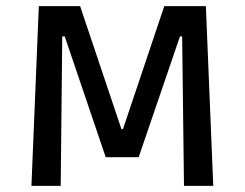

<svg xmlns="http://www.w3.org/2000/svg" viewBox="-20 -603 794 623"><path d="M82 0 106 -583H240L374 -184H379L513 -583H648L672 0H577L571 -485H564L430 -93H323L190 -485H182L177 0Z"/></svg>

Font: Ruda Medium
Style: Regular
Weight: 500
Version: Version 2.001